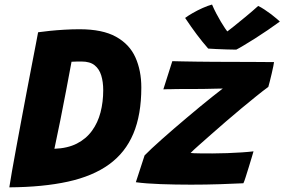

<svg xmlns="http://www.w3.org/2000/svg" viewBox="-20 -788 1221 824"><path d="M20 16Q23.5 -7.5 31.2 -51.8Q39 -96 49.5 -153.2Q60 -210.5 71.8 -273.2Q83.5 -336 95.2 -397.5Q107 -459 117 -511.2Q127 -563.5 134.2 -600.2Q141.5 -637 143.5 -649.5Q164 -652.5 193.2 -655.5Q222.5 -658.5 256 -660.5Q289.5 -662.5 321.5 -662.5Q420 -662.5 478 -630.2Q536 -598 561.2 -541.5Q586.5 -485 586.5 -412.5Q586.5 -295.5 552.2 -214.2Q518 -133 448.2 -82.5Q378.5 -32 271.8 -8.5Q165 15 20 16ZM213.5 -149.5Q270 -151.5 309.8 -171.8Q349.5 -192 374.8 -226.8Q400 -261.5 411.5 -306Q423 -350.5 423 -401Q423 -436.5 414.5 -464.2Q406 -492 386 -508Q366 -524 330 -524Q320.5 -524 307.8 -523.8Q295 -523.5 287 -523Q275.5 -460.5 263.2 -396.5Q251 -332.5 238.5 -270Q226 -207.5 213.5 -149.5ZM1024.5 -1.5Q985 0.5 924.5 2.5Q864 4.5 799.5 4.5Q733 4.5 669.5 2.2Q606 0 563 -6L600.5 -121Q612.5 -133.5 631.5 -151.2Q650.5 -169 674.8 -190.5Q699 -212 726.2 -235.5Q753.5 -259 782 -283Q810.5 -307 838.2 -330Q866 -353 891 -372.8Q916 -392.5 936 -408Q927 -408 907 -407.5Q887 -407 861.8 -406.5Q836.5 -406 810.8 -406Q785 -406 765 -406Q751 -406 737 -405.8Q723 -405.5 711.2 -405.2Q699.5 -405 691.2 -405Q683 -405 681 -404.5L719.5 -525.5Q735.5 -525 762.8 -524.5Q790 -524 823.2 -523.5Q856.5 -523 890.5 -522.8Q924.5 -522.5 954 -522.5Q1005 -522.5 1060.2 -522.2Q1115.5 -522 1156 -521.5Q1156 -518 1153 -503.8Q1150 -489.5 1145.8 -471.2Q1141.5 -453 1137.5 -437.2Q1133.5 -421.5 1131.5 -415Q1109.5 -399 1079.5 -374.8Q1049.5 -350.5 1016 -322.8Q982.5 -295 949 -266Q915.5 -237 885.8 -210.8Q856 -184.5 832.8 -164Q809.5 -143.5 798 -131.5Q809 -130 838 -129.8Q867 -129.5 891.5 -129.5Q922.5 -129.5 955.8 -130.8Q989 -132 1018.2 -134Q1047.5 -136 1068 -138.5Q1066.5 -133 1060.8 -114Q1055 -95 1047.8 -71.2Q1040.5 -47.5 1034.2 -27.8Q1028 -8 1024.5 -1.5ZM1088 -762.5Q1100 -757 1114.8 -747.2Q1129.5 -737.5 1143.8 -726.8Q1158 -716 1168 -707.2Q1178 -698.5 1181 -695.5Q1156.5 -677.5 1129 -658.8Q1101.5 -640 1075 -623.2Q1048.5 -606.5 1027.2 -593.8Q1006 -581 994 -575Q977 -575 953.8 -575.8Q930.5 -576.5 908.8 -577.5Q887 -578.5 873.5 -579.5Q848.5 -608 824.5 -640Q800.5 -672 774.5 -711Q787 -720.5 807 -732Q827 -743.5 849.2 -753.5Q871.5 -763.5 890 -768.5Q898 -749.5 908 -730.5Q918 -711.5 927.8 -695Q937.5 -678.5 945.8 -666.5Q954 -654.5 959 -649.5H951Q959.5 -655.5 981.8 -673.5Q1004 -691.5 1032.8 -715Q1061.5 -738.5 1088 -762.5Z"/></svg>

Font: Grandstander Thin
Style: Bold Italic
Weight: 700
Italic angle: -15°
Version: Version 1.200